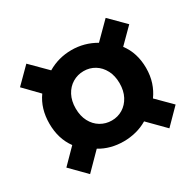

<svg xmlns="http://www.w3.org/2000/svg" viewBox="-124 -784 839 822"><g transform="rotate(-30 295.0 -373.0)"><path d="M99 -100 25 -175 95 -246Q56 -299 56 -374Q56 -448 94 -501L25 -572L99 -646L177 -568Q231 -600 295 -600Q358 -600 413 -568L491 -646L565 -572L494 -501Q514 -475 524 -443Q534 -411 534 -374Q534 -336 523.5 -304Q513 -272 494 -246L565 -175L491 -100L412 -180Q385 -164 355 -156.5Q325 -149 295 -149Q229 -149 178 -180ZM295 -252Q325 -252 349.5 -267Q374 -282 388.5 -309.5Q403 -337 403 -374Q403 -411 388.5 -438.5Q374 -466 349.5 -481Q325 -496 295 -496Q265 -496 240 -481Q215 -466 200.5 -438.5Q186 -411 186 -374Q186 -337 200.5 -309.5Q215 -282 240 -267Q265 -252 295 -252Z"/></g></svg>

Font: Noto Sans HK Thin
Style: Bold
Weight: 700
Version: Version 2.004-H2;hotconv 1.0.118;makeotfexe 2.5.65603